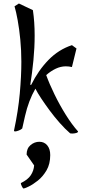

<svg xmlns="http://www.w3.org/2000/svg" viewBox="-20 -732 490 1097"><path d="M393 31Q384 31 381 30Q352 5 321.5 -29.5Q291 -64 264 -100.5Q237 -137 215.5 -169.5Q194 -202 183 -224L182 -225Q143 -157 123 -69L107 2Q100 9 86.5 14Q73 19 66 19Q60 19 60 14Q84 -98 93 -197.5Q102 -297 102 -379Q102 -445 96 -506Q90 -567 81 -616.5Q72 -666 63 -696L88 -712L168 -674Q173 -640 175.5 -604Q178 -568 178 -529Q178 -460 171 -388Q164 -316 153 -247H158Q199 -330 257 -389.5Q315 -449 391 -474L417 -455L391 -349Q374 -353 356 -353Q327 -353 298.5 -339.5Q270 -326 244 -303Q262 -253 291.5 -192.5Q321 -132 356 -76Q391 -20 426 19Q426 25 415 28Q404 31 393 31ZM115 345Q111 345 105 333Q99 321 99 314Q139 295 156 269Q173 243 175 213L132 151Q132 116 154.5 97Q177 78 205 78Q233 78 250 98.5Q267 119 267 154Q267 205 246 241Q225 277 196 300Q167 323 143.5 334Q120 345 115 345Z"/></svg>

Font: Julee
Style: Regular
Weight: 400
Designer: Julian Tunni
Foundry: Julian Tunni
Version: Version 1.002; ttfautohint (v1.8.4.7-5d5b);gftools[0.9.23]